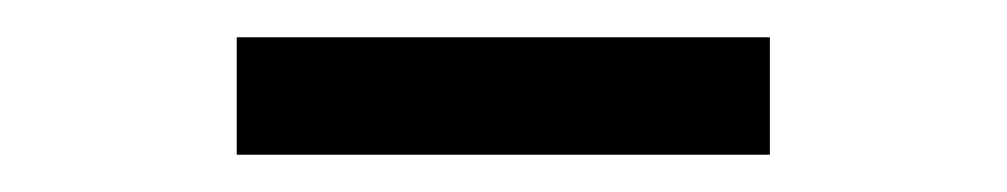

<svg xmlns="http://www.w3.org/2000/svg" viewBox="-20 -692 540 103"><path d="M393 -672V-609H107V-672Z"/></svg>

Font: Inria Sans
Style: Regular
Weight: 400
Designer: Black Foundry Team
Foundry: Black Foundry
Version: Version 1.2; ttfautohint (v1.8.3)